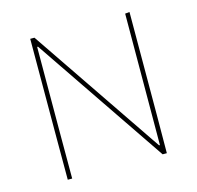

<svg xmlns="http://www.w3.org/2000/svg" viewBox="-96 -738 861 839"><g transform="rotate(-15 335.0 -319.0)"><path d="M558.1 0H539.1L134.8 -595.2H130.9L129.9 -199.2V0H109.9V-189.9L110.8 -637.2H129.9L534.2 -42H538.1L540 -636.2L560.1 -638.2L559.1 -175.8Z"/></g></svg>

Font: Datalegreya
Style: Gradient
Weight: 400
Designer: Figs Lab
Foundry: Figs Lab
Version: Version 1.002;PS 001.002;hotconv 1.0.70;makeotf.lib2.5.58329